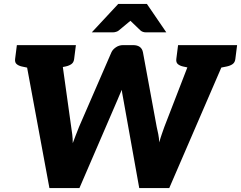

<svg xmlns="http://www.w3.org/2000/svg" viewBox="-20 -959 1229 979"><path d="M232 0 97 -729H239Q260 -729 274 -719Q288 -709 290 -692L343 -312Q346 -294 348.5 -273Q351 -252 351 -229Q355 -239 364 -263.5Q373 -288 383 -312L548 -692Q554 -706 570.5 -717.5Q587 -729 608 -729H658Q702 -729 709 -692L779 -312Q783 -295 787 -275Q791 -255 792 -233Q798 -255 805 -275Q812 -295 818 -312L965 -692Q971 -707 987.5 -718Q1004 -729 1025 -729H1158L843 0H690L609 -452Q605 -472 603 -485Q601 -498 601 -501Q594 -486 587.5 -470Q581 -454 580 -452L385 0ZM221 -691 226 -729H300L295 -691ZM959 -691 964 -729H1038L1033 -691ZM163 -729 134 -611 91 -620Q74 -624 64.5 -632.5Q55 -641 57 -658L66 -729ZM367 -729 358 -658Q356 -641 344.5 -632.5Q333 -624 314 -620L269 -611L270 -729ZM985 -729 956 -611 913 -620Q896 -624 886.5 -632.5Q877 -641 879 -658L888 -729ZM1189 -729 1180 -658Q1178 -641 1166.5 -632.5Q1155 -624 1136 -620L1091 -611L1092 -729ZM448 -794 583 -939H729L828 -794H725Q707 -794 696 -804L645 -853L586 -804Q582 -800 573 -797Q564 -794 555 -794Z"/></svg>

Font: Aleo Black
Style: Italic
Weight: 900
Italic angle: -7°
Designer: Alessio Laiso
Foundry: Alessio Laiso
Version: Version 2.001;gftools[0.9.29]